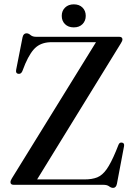

<svg xmlns="http://www.w3.org/2000/svg" viewBox="-20 -874 640 908"><path d="M551.5 -669 155.5 -25.5H379.5Q415.5 -25.5 439.8 -35.2Q464 -45 484.2 -73.5Q504.5 -102 528 -158.5L540.5 -189.5Q545.5 -202 557.5 -199.5Q569.5 -197 566.5 -182L533 -5Q529 14.5 515 14.5Q505.5 14.5 496 7.2Q486.5 0 469 0H45Q29.5 0 29.5 -12.5Q29.5 -20 36.5 -31L434 -674.5H224Q180.5 -674.5 152.8 -652.8Q125 -631 99.5 -572.5L85.5 -537Q79 -522.5 66 -525Q53 -527 56.5 -544.5L86.5 -697Q90.5 -716.5 105.5 -716.5Q115 -716.5 124.5 -708.2Q134 -700 150.5 -700H543.5Q559 -700 559 -687.5Q559 -680.5 551.5 -669ZM329 -744.5Q303 -744.5 287.5 -759.8Q272 -775 272 -799Q272 -823 287.8 -838.2Q303.5 -853.5 329 -853.5Q355 -853.5 370.2 -838.2Q385.5 -823 385.5 -799Q385.5 -775.5 370.2 -760Q355 -744.5 329 -744.5Z"/></svg>

Font: Fraunces 72pt
Style: Regular
Weight: 400
Version: Version 1.000;[0bf87f6ff]